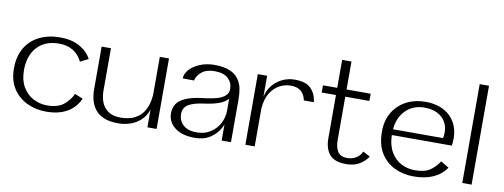

<svg xmlns="http://www.w3.org/2000/svg" viewBox="-59 -1012 3513 1339"><g transform="rotate(10 1697.0 -343.0)"><path d="M302 14Q230 14 168 -15Q106 -44 68 -101.5Q30 -159 30 -244Q30 -331 66 -391Q102 -451 165.5 -482Q229 -513 310 -513Q393 -513 449.5 -481.5Q506 -450 532 -399L475 -370Q452 -418 411 -443.5Q370 -469 310 -469Q213 -469 157 -409Q101 -349 101 -244Q101 -174 129 -126.5Q157 -79 202.5 -54.5Q248 -30 302 -30Q378 -30 419 -63.5Q460 -97 481 -143L539 -119Q477 14 302 14Z M812 7Q749 7 709 -10.5Q669 -28 646.5 -57.5Q624 -87 615 -123.5Q606 -160 606 -199V-500H672V-199Q672 -155 686.5 -117.5Q701 -80 734.5 -57.5Q768 -35 824 -35Q854 -35 886 -43Q918 -51 946.5 -72Q975 -93 994 -131.5Q1013 -170 1018 -230V-500H1083V-1H1018V-127Q1004 -83 973 -53Q942 -23 900 -8Q858 7 812 7Z M1356 14Q1265 14 1214 -25.5Q1163 -65 1163 -127Q1163 -165 1182 -194Q1201 -223 1248.5 -242.5Q1296 -262 1380 -271Q1423 -276 1459.5 -286Q1496 -296 1518 -315Q1540 -334 1540 -365Q1540 -409 1508.5 -438.5Q1477 -468 1413 -468Q1356 -468 1325 -443.5Q1294 -419 1285 -391Q1283 -386 1282 -379L1201 -380Q1202 -385 1202.5 -390Q1203 -395 1204 -400Q1213 -430 1241 -455Q1269 -480 1311.5 -495.5Q1354 -511 1403 -511Q1474 -511 1515.5 -492Q1557 -473 1577.5 -442Q1598 -411 1604 -376Q1610 -341 1610 -308V0H1544V-114Q1524 -60 1475.5 -23Q1427 14 1356 14ZM1363 -26Q1419 -26 1460 -53Q1501 -80 1523 -122.5Q1545 -165 1545 -213V-296Q1521 -270 1481 -255.5Q1441 -241 1380 -233Q1304 -223 1268.5 -200.5Q1233 -178 1233 -133Q1233 -109 1244.5 -84.5Q1256 -60 1284 -43Q1312 -26 1363 -26Z M1712 0V-500H1778V-351Q1789 -401 1818.5 -435.5Q1848 -470 1888 -488.5Q1928 -507 1973 -507Q2052 -507 2087 -472Q2122 -437 2129 -387Q2130 -384 2130 -381Q2130 -378 2130 -375H2060Q2053 -413 2027.5 -437Q2002 -461 1953 -461Q1912 -461 1874 -441Q1836 -421 1809.5 -378.5Q1783 -336 1778 -269V0Z M2427 11Q2344 11 2309 -30.5Q2274 -72 2274 -145V-451H2173V-502H2274V-700H2340V-502H2511V-451H2340V-148Q2340 -90 2360.5 -61Q2381 -32 2427 -32Q2460 -32 2488 -48Q2516 -64 2530 -96L2581 -69Q2559 -35 2520.5 -12Q2482 11 2427 11Z M3135 -88Q3064 14 2905 14Q2831 14 2769.5 -15.5Q2708 -45 2671 -104.5Q2634 -164 2634 -256Q2634 -337 2669.5 -394.5Q2705 -452 2764.5 -482.5Q2824 -513 2897 -513Q3008 -513 3071.5 -453Q3135 -393 3135 -293Q3135 -269 3131 -244H2706Q2708 -172 2736 -124.5Q2764 -77 2808.5 -53.5Q2853 -30 2907 -30Q2977 -30 3015.5 -57.5Q3054 -85 3077 -123ZM2898 -472Q2818 -472 2766.5 -421Q2715 -370 2707 -285H3061Q3064 -296 3065 -305.5Q3066 -315 3066 -327Q3066 -366 3047.5 -399Q3029 -432 2991.5 -452Q2954 -472 2898 -472Z M3248 0V-700H3314V0Z"/></g></svg>

Font: Panamera
Style: Regular
Weight: 400
Designer: Bastien Sozeau
Foundry: NBR — Bastien Sozeau
Version: Version 3.002; ttfautohint (v1.8.4.7-5d5b);gftools[0.9.33]